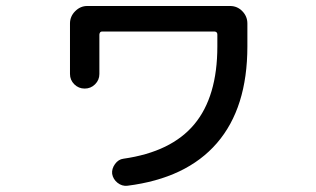

<svg xmlns="http://www.w3.org/2000/svg" viewBox="-20 -589 1040 631"><path d="M210 -345.7V-511.7Q210 -535.2 227.1 -552.2Q244.1 -569.3 266.6 -569.3H736.3Q759.8 -569.3 776.4 -552.2Q793 -535.2 793 -511.7V-436.5Q793 -234.4 692.9 -118.7Q592.8 -2.9 398.4 21.5Q380.9 23.4 366.2 11.7Q351.6 0 348.6 -17.6Q346.7 -34.2 357.9 -49.8Q369.1 -65.4 385.7 -67.4Q543 -89.8 618.7 -180.7Q694.3 -271.5 694.3 -436.5V-475.6Q694.3 -484.4 685.5 -485.4H315.4Q307.6 -485.4 306.6 -475.6V-345.7Q306.6 -326.2 292.5 -312Q278.3 -297.9 258.3 -297.9Q238.3 -297.9 224.1 -312Q210 -326.2 210 -345.7Z"/></svg>

Font: Rounded Mgen+ 2p medium
Style: Regular
Weight: 500
Designer: [Source Han Sans]
Ryoko NISHIZUKA  (kana & ideographs); Paul D. Hunt (Latin, Greek & Cyrillic); Wenlong ZHANG  (bopomofo
Version: Version 1.059.20150602